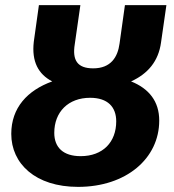

<svg xmlns="http://www.w3.org/2000/svg" viewBox="-20 -713 680 750"><path d="M609 -547 630 -693H468L447 -543C440 -490 413 -446 344 -446C282 -446 262 -478 272 -540L294 -693H132L112 -550C103 -472 130 -423 184 -395C87 -360 24 -292 24 -190C24 -74 118 17 285 17C473 17 602 -94 602 -242C602 -317 562 -367 492 -395C558 -425 599 -474 609 -547ZM295 -103C227 -103 192 -137 192 -194C192 -276 247 -331 332 -331C401 -331 434 -295 434 -239C434 -158 382 -103 295 -103Z"/></svg>

Font: Fira Sans
Style: Bold Italic
Weight: 700
Italic angle: -8°
Designer: bBox Type GmbH & Carrois Corporate GbR & Edenspiekermann AG
Foundry: bBox Type GmbH & Carrois Corporate GbR & Edenspiekermann AG
Version: Version 4.301;PS 004.301;hotconv 1.0.88;makeotf.lib2.5.64775